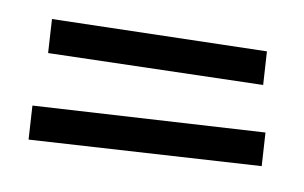

<svg xmlns="http://www.w3.org/2000/svg" viewBox="-45 -453 720 455"><g transform="rotate(10 315.0 -225.0)"><path d="M55 -283 50 -364 565 -377 570 -297ZM45 -73 40 -154 595 -187 600 -107Z"/></g></svg>

Font: ZCOOL KuaiLe
Style: Regular
Weight: 400
Designer: Lui Bingke
Foundry: ZCOOL
Version: Version 3.51;August 12, 2021;FontCreator 13.0.0.2613 64-bit